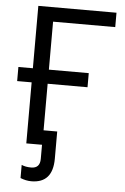

<svg xmlns="http://www.w3.org/2000/svg" viewBox="-60 -757 647 993"><g transform="rotate(5 263.5 -260.5)"><path d="M503.9 -713.9V-639.2H181.2V-390.1H388.2V-316.9H181.2V-75.2H252V65.9Q252 192.9 140.6 192.9Q113.3 192.9 84 181.2V112.8Q104 122.1 133.8 122.1Q179.7 122.1 179.7 73.2V0H98.1V-316.9H22.9V-390.1H98.1V-713.9Z"/></g></svg>

Font: OpenSans-Regular
Style: Regular
Weight: 400
Foundry: Ascender Corporation
Version: Version 1.10